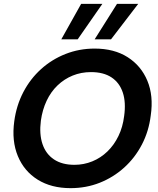

<svg xmlns="http://www.w3.org/2000/svg" viewBox="-20 -964 821 996"><path d="M346 12Q246 12 175.5 -32Q105 -76 72.5 -154.5Q40 -233 54 -335Q65 -417 101 -486Q137 -555 193 -605.5Q249 -656 320 -684Q391 -712 471 -712Q572 -712 642 -667.5Q712 -623 744.5 -545Q777 -467 762 -365Q752 -283 716 -214Q680 -145 624 -94.5Q568 -44 497.5 -16Q427 12 346 12ZM366 -109Q415 -109 459 -127Q503 -145 537.5 -178.5Q572 -212 594.5 -258.5Q617 -305 624 -362Q634 -433 617 -484Q600 -535 558.5 -562.5Q517 -590 452 -590Q401 -590 357 -572Q313 -554 278.5 -521Q244 -488 222 -441.5Q200 -395 192 -338Q183 -268 200.5 -216.5Q218 -165 260 -137Q302 -109 366 -109ZM471 -760 587 -944H697L556 -760ZM298 -760 401 -944H511L383 -760Z"/></svg>

Font: DM Sans 36pt
Style: Bold Italic
Weight: 700
Italic angle: -10°
Designer: Colophon Foundry, Jonny Pinhorn
Foundry: Colophon Foundry
Version: Version 4.004;gftools[0.9.30]